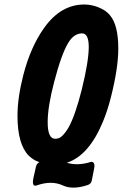

<svg xmlns="http://www.w3.org/2000/svg" viewBox="-20 -735 552 863"><path d="M129.9 66.4Q129.9 66.4 141.6 14.6Q144 2.9 153.3 -3.9Q153.8 -3.9 155.3 -4.9Q156.2 -5.9 157.2 -5.9Q146.5 -9.8 136.7 -14.6Q122.1 -22.9 109.9 -34.7Q58.6 -85.4 58.6 -214.8Q58.6 -295.9 85 -398.4Q117.7 -524.9 179.2 -610.8Q253.4 -714.4 358.4 -714.8Q404.8 -714.4 446.3 -690.4Q462.4 -680.7 474.6 -666Q511.7 -622.1 511.7 -516.6Q511.7 -429.2 478.5 -297.9Q463.4 -238.3 442.9 -188.5Q379.9 -35.6 280.3 -3.4Q330.1 11.2 386.7 -6.8Q392.1 -8.8 397 -6.3Q407.7 0 403.3 21.5L392.6 76.2Q392.1 77.6 391.6 79.6Q388.2 91.8 374 96.7Q306.6 119.1 262.7 98.6Q211.4 74.7 144.5 98.6Q140.1 100.1 136.7 99.6Q123.5 96.7 129.9 66.4ZM223.6 -367.2Q194.3 -255.9 194.3 -186Q194.3 -111.3 227.5 -111.3Q234.9 -111.3 242.2 -113.3Q263.2 -120.1 287.1 -160.2Q317.4 -212.9 347.7 -333Q378.9 -460.4 378.9 -523.4Q378.9 -584.5 349.6 -585Q312.5 -585 287.1 -543Q256.3 -492.7 223.6 -367.2Z"/></svg>

Font: Allan
Style: Bold
Weight: 500
Italic angle: -14.3°
Version: Version 1.002